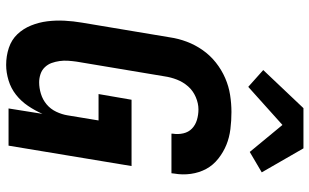

<svg xmlns="http://www.w3.org/2000/svg" viewBox="-216 -808 1031 640"><g transform="rotate(90 300.0 -487.5)"><path d="M196 8Q166 8 139 -1Q112 -10 93.5 -29.5Q75 -49 64.5 -75Q54 -101 50.5 -129Q47 -157 48.5 -186.5Q50 -216 55 -245L104 -538Q108 -566 118.5 -594Q129 -622 146.5 -647Q164 -672 188 -691Q212 -710 239.5 -722Q267 -734 296 -738.5Q325 -743 353 -743Q382 -743 410 -739.5Q438 -736 462.5 -726Q487 -716 508.5 -699Q530 -682 542.5 -659Q555 -636 559 -608Q563 -580 558 -552L557 -543H425V-547Q428 -565 424 -582.5Q420 -600 408 -611.5Q396 -623 379 -628Q362 -633 344 -633Q324 -633 303 -624Q282 -615 267.5 -598.5Q253 -582 245 -561.5Q237 -541 234 -520L185 -227Q183 -213 182 -198.5Q181 -184 183 -170Q185 -156 189.5 -143.5Q194 -131 203.5 -121Q213 -111 226.5 -106.5Q240 -102 254 -102Q273 -102 292.5 -108Q312 -114 327.5 -127Q343 -140 352 -159Q361 -178 364 -197L381 -300H293L312 -410H533L465 0H341L359 -113Q348 -88 332.5 -65Q317 -42 295.5 -25Q274 -8 247.5 0Q221 8 196 8ZM269 -799 213 -849 340 -983H474L554 -844L486 -804L396 -913Z"/></g></svg>

Font: Iosevka XBd Ex Obl
Style: Regular
Weight: 800
Width: 7
Italic angle: -9°
Monospace: yes
Designer: Belleve Invis
Foundry: Belleve Invis
Version: Version 32.5.0; ttfautohint (v1.8.4)